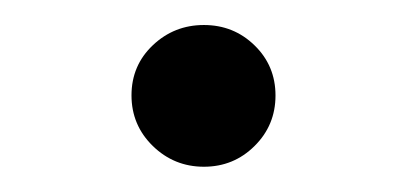

<svg xmlns="http://www.w3.org/2000/svg" viewBox="-20 -132 322 152"><path d="M84.1 -56.5Q84.1 -32.9 101 -16.4Q117.9 0 141.4 0Q165 0 181.5 -16.4Q198.1 -32.8 198.1 -56.4Q198.1 -80 181.5 -96.1Q165 -112.2 141.4 -112.2Q117.9 -112.2 101 -96.2Q84.1 -80.2 84.1 -56.5Z"/></svg>

Font: Estedad-VF-FD Black
Style: Regular
Weight: 900
Designer: Amin Abedi
Version: Version 4.000